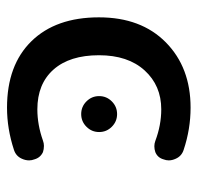

<svg xmlns="http://www.w3.org/2000/svg" viewBox="-28 -568 584 569"><g transform="rotate(-90 264.5 -284.0)"><path d="M131.8 -449.2Q124 -446.3 116.2 -446.3Q106.4 -446.3 97.7 -449.2Q81.1 -457 76.2 -474.6Q73.2 -482.4 73.2 -490.2Q73.2 -501 78.1 -511.7Q85.9 -529.3 104.5 -535.2Q167 -555.7 229.5 -555.7Q355.5 -555.7 426.3 -483.4Q497.1 -411.1 497.1 -283.2Q497.1 -158.2 422.9 -85Q348.6 -11.7 229.5 -11.7Q166 -11.7 104.5 -32.2Q85.9 -38.1 78.1 -55.7Q73.2 -66.4 73.2 -76.2Q73.2 -84 76.2 -91.8Q81.1 -109.4 97.7 -116.2Q106.4 -119.1 115.2 -119.1Q123 -119.1 130.9 -116.2Q177.7 -98.6 224.6 -98.6Q294.9 -98.6 339.8 -147.9Q384.8 -197.3 384.8 -283.2Q384.8 -370.1 342.3 -418Q299.8 -465.8 224.6 -465.8Q178.7 -465.8 131.8 -449.2ZM248 -245.1Q232.4 -229.5 210.4 -229.5Q188.5 -229.5 172.9 -245.1Q157.2 -260.7 157.2 -282.7Q157.2 -304.7 172.9 -320.3Q188.5 -335.9 210.4 -335.9Q232.4 -335.9 248 -320.3Q263.7 -304.7 263.7 -282.7Q263.7 -260.7 248 -245.1Z"/></g></svg>

Font: Gen Jyuu Gothic P Medium
Style: Regular
Weight: 500
Designer: [Source Han Sans]
Ryoko NISHIZUKA  (kana & ideographs); Paul D. Hunt (Latin, Greek & Cyrillic); Wenlong ZHANG  (bopomofo
Version: Version 1.002.20150607